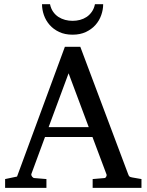

<svg xmlns="http://www.w3.org/2000/svg" viewBox="-20 -915 714 935"><path d="M314 -558.1 216.8 -295.9H412.1ZM431.2 0V-43L488.8 -47.9Q493.7 -47.9 497.1 -54.4Q500.5 -61 499 -64.9L430.2 -248H199.2L132.8 -67.9Q131.8 -64.9 132.8 -61.5Q133.8 -58.1 136.2 -54.9Q138.7 -51.8 141.6 -49.8Q144.5 -47.9 147 -47.9L206.1 -43V0H4.9V-43L63 -55.2L295.9 -687H371.1L603 -69.8Q606.4 -59.6 609.6 -56.2Q612.8 -52.7 624 -50.8L668.9 -43V0ZM482.4 -894.5Q482.4 -868.2 473.1 -841.6Q463.9 -814.9 445.1 -793.7Q426.3 -772.5 398.4 -759.3Q370.6 -746.1 333.5 -746.1Q295.9 -746.1 268.1 -759.3Q240.2 -772.5 221.7 -793.7Q203.1 -814.9 193.8 -841.6Q184.6 -868.2 184.6 -894.5H223.6Q228 -873 238.8 -857.7Q249.5 -842.3 264.6 -832.5Q279.8 -822.8 297.4 -818.1Q314.9 -813.5 333.5 -813.5Q352.1 -813.5 369.6 -818.1Q387.2 -822.8 401.9 -832.5Q416.5 -842.3 427.2 -857.7Q438 -873 442.4 -894.5Z"/></svg>

Font: Charis SIL APac
Style: Regular
Weight: 400
Foundry: SIL International
Version: Version 5.000